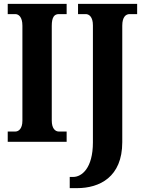

<svg xmlns="http://www.w3.org/2000/svg" viewBox="-20 -734 744 994"><path d="M20 0H325V-53H285C265 -53 248 -70 248 -110V-600C248 -647 262 -661 285 -661H325V-714H20V-661H59C76 -661 96 -647 96 -601V-109C96 -67 76 -53 59 -53H20ZM341 240H379C495 240 613 183 613 2V-601C613 -647 632 -661 651 -661H690V-714H384V-661H424C441 -661 461 -647 461 -603V3C461 137 403 182 359 182H341Z"/></svg>

Font: Noto Serif Tamil ExtraCondensed ExtraBold
Style: Regular
Weight: 800
Width: 2
Designer: Indian Type Foundry, Tom Grace, and the Monotype Design Team
Foundry: Monotype Imaging Inc.
Version: Version 2.004